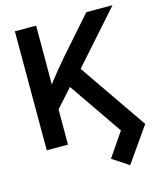

<svg xmlns="http://www.w3.org/2000/svg" viewBox="-134 -825 953 1134"><g transform="rotate(-15 342.0 -258.0)"><path d="M159.2 -174.3V-319.3Q183.6 -353 207.5 -384Q231.4 -415 256.8 -445.8Q282.2 -476.6 310.5 -509.3L502.9 -727.5H663.1L355 -380.4L345.2 -381.8ZM65.9 0V-727.5H195.8V-510.3L194.8 -335.4L195.8 -272.5V0ZM519.5 212.4 419.4 146.5 519.5 0 283.2 -343.3 363.3 -442.4 668 0Z"/></g></svg>

Font: Inter 24pt SemiBold
Style: Regular
Weight: 600
Designer: Rasmus Andersson
Foundry: rsms
Version: Version 4.001;git-66647c0bb